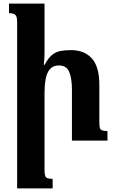

<svg xmlns="http://www.w3.org/2000/svg" viewBox="-20 -780 640 1065"><path d="M576 -53V0H379V-282Q379 -347 363.5 -382Q348 -417 307 -417Q274 -417 256.5 -396Q239 -375 233 -340.5Q227 -306 227 -265V163Q227 183 230 193.5Q233 204 242.5 208Q252 212 272 212V265H75V-659Q75 -679 70.5 -689Q66 -699 56 -703Q46 -707 30 -707V-760H227V-492Q227 -473 226 -455.5Q225 -438 223 -421H228Q248 -459 269.5 -476Q291 -493 317 -497.5Q343 -502 374 -502Q448 -502 489.5 -456Q531 -410 531 -309V-104Q531 -83 533.5 -72Q536 -61 546 -57Q556 -53 576 -53Z"/></svg>

Font: Noto Serif Armenian
Style: Bold
Weight: 700
Version: Version 2.007